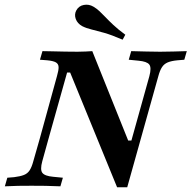

<svg xmlns="http://www.w3.org/2000/svg" viewBox="-39 -787 809 811"><path d="M455.6 4 257.3 -480.6H244.4L166.1 -201.6H129L201.6 -465.3Q208.9 -490.3 208.5 -503.6Q208.1 -516.9 197.2 -523.4Q186.3 -529.8 160.5 -532.3L129.8 -534.7L140.3 -571Q157.3 -571 182.7 -570.2Q208.1 -569.4 236.7 -569Q265.3 -568.5 290.3 -568.5H287.9Q307.3 -568.5 323 -569.4Q338.7 -570.2 350.8 -571L502.4 -193.5H516.1L591.9 -465.3Q601.6 -501.6 591.5 -514.5Q581.5 -527.4 546 -530.6L504.8 -534.7L515.3 -571Q546 -570.2 578.2 -569.4Q610.5 -568.5 637.1 -568.5Q665.3 -568.5 694 -569.4Q722.6 -570.2 750 -571L739.5 -534.7L710.5 -532.3Q684.7 -529.8 669.4 -523.4Q654 -516.9 645.2 -503.2Q636.3 -489.5 629.8 -465.3L498.4 4ZM139.5 -105.6Q129.8 -70.2 139.9 -56.9Q150 -43.5 185.5 -40.3L226.6 -36.3L216.1 0Q185.5 -1.6 153.2 -2Q121 -2.4 94.4 -2.4Q66.1 -2.4 37.5 -2Q8.9 -1.6 -18.5 0L-8.1 -36.3L21 -38.7Q46.8 -41.9 62.1 -48Q77.4 -54 86.3 -67.7Q95.2 -81.5 101.6 -105.6L129 -201.6H166.1ZM479 -619.4Q432.3 -639.5 400.8 -648.4Q369.4 -657.3 347.6 -662.5Q325.8 -667.7 308.1 -676.6Q287.9 -687.9 281 -706.9Q274.2 -725.8 283.1 -742.7Q293.5 -762.1 314.9 -766.1Q336.3 -770.2 355.6 -758.9Q369.4 -750.8 381 -739.9Q392.7 -729 406.5 -714.5Q420.2 -700 439.9 -681.5Q459.7 -662.9 490.3 -640.3Z"/></svg>

Font: Playfair 9pt
Style: Bold Italic
Weight: 700
Italic angle: -15.6°
Designer: Claus Eggers Sørensen
Foundry: Claus Eggers Sørensen
Version: Version 2.203